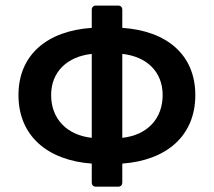

<svg xmlns="http://www.w3.org/2000/svg" viewBox="-20 -665 787 706"><path d="M698.2 -315.4C698.2 -464.8 591.8 -551.8 429.7 -562.5V-628.9C429.7 -638.7 423.8 -644.5 414.1 -644.5H333C323.2 -644.5 317.4 -638.7 317.4 -628.9V-562.5C155.3 -551.8 47.9 -464.8 47.9 -315.4C47.9 -165 155.3 -75.2 317.4 -63.5V5.9C317.4 15.6 323.2 21.5 333 21.5H414.1C423.8 21.5 429.7 15.6 429.7 5.9V-63.5C591.8 -75.2 698.2 -165 698.2 -315.4ZM168 -315.4C168 -400.4 226.6 -457 317.4 -466.8V-158.2C226.6 -168 168 -227.5 168 -315.4ZM429.7 -158.2V-466.8C520.5 -457 578.1 -400.4 578.1 -315.4C578.1 -227.5 520.5 -168 429.7 -158.2Z"/></svg>

Font: Ed Sans Neue SemiBold
Style: Regular
Weight: 600
Designer: Stephen Hutchings
Version: Version 1.004;PS 001.004;hotconv 1.0.88;makeotf.lib2.5.64775